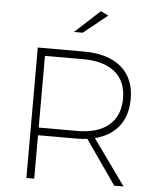

<svg xmlns="http://www.w3.org/2000/svg" viewBox="-60 -973 843 1025"><g transform="rotate(5 361.0 -461.0)"><path d="M120.1 0V-699.2H367.2Q496.6 -699.2 567.4 -639.2Q638.2 -579.1 638.2 -469.2Q638.2 -380.4 593.8 -322.8Q549.3 -265.1 465.8 -244.1L641.1 0H590.8L425.8 -236.8Q400.4 -232.9 367.2 -232.9H162.1V0ZM162.1 -273.9H368.2Q478 -273.9 537.6 -324.2Q597.2 -374.5 597.2 -467.8Q597.2 -559.6 537.6 -608.9Q478 -658.2 368.2 -658.2H162.1ZM305.2 -798.8 439 -921.9 480 -901.9 352.1 -798.8Z"/></g></svg>

Font: Trueno UltraLight
Style: Regular
Weight: 250
Designer: Julieta Ulanovsky
Foundry: Julieta Ulanovsky
Version: Version 3.001b | FøM Fix